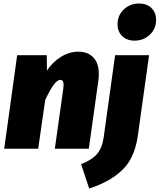

<svg xmlns="http://www.w3.org/2000/svg" viewBox="-20 -849 911 1096"><path d="M544 -428Q544 -405 542 -393L487 0H293L341 -341Q343 -359 343 -364Q343 -393 325 -393Q307 -393 286 -364.5Q265 -336 238 -278L198 0H4L78 -534H247L248 -446Q280 -495 328 -524.5Q376 -554 427 -554Q482 -554 513 -521Q544 -488 544 -428ZM443 88Q503 65 533 31Q563 -3 572 -66L637 -534H831L767 -76Q749 54 677.5 122Q606 190 489 227ZM651 -710Q651 -761 686.5 -795Q722 -829 774 -829Q818 -829 844.5 -803Q871 -777 871 -736Q871 -685 835.5 -651Q800 -617 748 -617Q704 -617 677.5 -643Q651 -669 651 -710Z"/></svg>

Font: Fira Sans Black
Style: Italic
Weight: 900
Italic angle: -8°
Designer: Carrois Corporate & Edenspiekermann AG
Foundry: Carrois Corporate GbR & Edenspiekermann AG
Version: Version 4.203